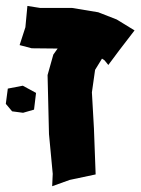

<svg xmlns="http://www.w3.org/2000/svg" viewBox="-47 -608 477 651"><path d="M30.3 -317.4 -20.5 -307.6 -27.3 -255.9 -5.9 -230.5 31.2 -225.6 68.4 -236.3 75.2 -293ZM45.9 -587.9 39.1 -515.6 19.5 -455.1 60.5 -444.3 148.4 -443.4 133.8 -422.9 114.3 -353.5 119.1 -153.3 131.8 -18.6 129.9 23.4 189.5 2 277.3 -16.6 271.5 -172.9 264.6 -294.9 275.4 -371.1 298.8 -409.2 307.6 -403.3 320.3 -387.7 357.4 -437.5 409.2 -504.9 348.6 -542 286.1 -566.4 197.3 -581.1H88.9Z"/></svg>

Font: MaokenAssortedSans-TC
Style: Regular
Weight: 500
Version: Version 0.83